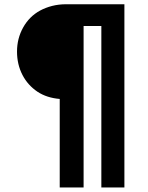

<svg xmlns="http://www.w3.org/2000/svg" viewBox="-20 -710 684 887"><path d="M255.9 -252.9Q196.3 -257.8 153.3 -286.1Q108.4 -316.4 84 -363.3Q58.6 -412.1 58.6 -471.7Q58.6 -532.2 86.9 -583Q115.2 -633.8 165 -661.1Q190.4 -674.8 220.7 -682.6Q251 -690.4 286.1 -690.4H554.7V156.2H448.2V-589.8H366.2V156.2H255.9Z"/></svg>

Font: DINish
Style: Bold
Weight: 700
Designer: Bert Driehuis
Foundry: Playbeing
Version: Version 3.008; git-95204e4c-release